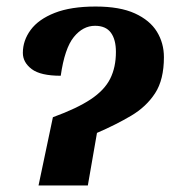

<svg xmlns="http://www.w3.org/2000/svg" viewBox="-20 -568 548 588"><path d="M142 -209Q216 -236 258 -264Q300 -292 317.5 -327Q335 -362 335 -409Q335 -447 319.5 -468Q304 -489 271 -489Q234 -489 206 -454.5Q178 -420 166 -336Q104 -336 77 -356.5Q50 -377 50 -406Q50 -444 74 -476.5Q98 -509 147.5 -528.5Q197 -548 273 -548Q347 -548 393 -527Q439 -506 460.5 -471Q482 -436 482 -393Q482 -324 455 -282.5Q428 -241 381.5 -213.5Q335 -186 277 -161L249 0H98Z"/></svg>

Font: Noto Serif SemiCondensed
Style: Bold Italic
Weight: 700
Width: 4
Italic angle: -12°
Designer: Monotype Design Team
Foundry: Monotype Imaging Inc.
Version: Version 2.014